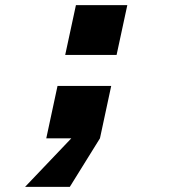

<svg xmlns="http://www.w3.org/2000/svg" viewBox="-20 -541 690 751"><path d="M161 0 205 -205H415L371 0L253 190H78L259 0ZM235 -326 277 -521H478L436 -326Z"/></svg>

Font: Azeret Mono Thin Black
Style: Italic
Weight: 900
Italic angle: -12°
Version: Version 1.002